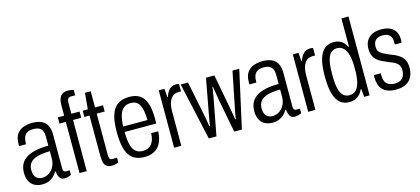

<svg xmlns="http://www.w3.org/2000/svg" viewBox="-59 -1210 3721 1700"><g transform="rotate(-15 1801.0 -360.0)"><path d="M165 12Q136 12 112 3.5Q88 -5 70.5 -22Q53 -39 43 -66Q33 -93 33 -130Q33 -172 48.5 -204.5Q64 -237 97 -259.5Q130 -282 181.5 -294Q233 -306 304 -306V-387Q304 -418 295.5 -439Q287 -460 267 -471Q247 -482 212 -482Q173 -482 152.5 -467.5Q132 -453 124.5 -430Q117 -407 117 -379V-369H54Q53 -374 53 -379Q53 -384 53 -390Q53 -445 75 -477.5Q97 -510 134.5 -524Q172 -538 218 -538Q265 -538 299 -523.5Q333 -509 351.5 -476.5Q370 -444 370 -390V-80Q370 -62 377 -54Q384 -46 395 -46H430V-4Q417 2 402 6.5Q387 11 370 11Q347 11 334 0Q321 -11 315.5 -29Q310 -47 308 -68H302Q289 -45 269 -26.5Q249 -8 223 2Q197 12 165 12ZM181 -45Q202 -45 224 -54Q246 -63 264 -81.5Q282 -100 293 -127.5Q304 -155 304 -191V-255Q229 -254 184.5 -240Q140 -226 121 -199.5Q102 -173 102 -136Q102 -105 111.5 -85Q121 -65 139 -55Q157 -45 181 -45Z M508 0V-469H450V-526H508V-622Q508 -658 517 -682Q526 -706 545.5 -719Q565 -732 597 -732Q604 -732 613.5 -731Q623 -730 632.5 -728.5Q642 -727 649 -724V-675H611Q590 -675 582 -662Q574 -649 574 -626V-526H649V-469H574V0Z M804 11Q771 11 753.5 -3Q736 -17 730.5 -42Q725 -67 725 -98V-469H678V-526H725L738 -674H791V-526H864V-469H791V-93Q791 -68 797 -56.5Q803 -45 821 -45H864V-2Q855 2 844.5 5Q834 8 823.5 9.5Q813 11 804 11Z M1103 12Q1039 12 998.5 -16.5Q958 -45 939 -106Q920 -167 920 -263Q920 -362 940 -422.5Q960 -483 1001.5 -510.5Q1043 -538 1108 -538Q1164 -538 1201.5 -514Q1239 -490 1258.5 -436.5Q1278 -383 1278 -295V-248H988Q988 -177 999.5 -132Q1011 -87 1036 -65.5Q1061 -44 1103 -44Q1128 -44 1147.5 -52.5Q1167 -61 1181 -77Q1195 -93 1203 -118.5Q1211 -144 1212 -177H1276Q1275 -133 1263.5 -98Q1252 -63 1230.5 -38.5Q1209 -14 1177 -1Q1145 12 1103 12ZM988 -298H1210Q1210 -347 1203.5 -381.5Q1197 -416 1184.5 -438.5Q1172 -461 1152 -471.5Q1132 -482 1105 -482Q1063 -482 1038 -460Q1013 -438 1001.5 -397Q990 -356 988 -298Z M1375 0V-526H1427L1433 -449H1438Q1447 -477 1460.5 -497Q1474 -517 1492.5 -527.5Q1511 -538 1535 -538Q1544 -538 1551 -537Q1558 -536 1563 -534V-466H1537Q1516 -466 1498 -456.5Q1480 -447 1467.5 -428.5Q1455 -410 1448 -382.5Q1441 -355 1441 -317V0Z M1693 0 1576 -526H1643L1706 -217Q1708 -204 1712 -183Q1716 -162 1719.5 -140.5Q1723 -119 1725 -103H1731Q1734 -120 1737.5 -141.5Q1741 -163 1744.5 -183.5Q1748 -204 1751 -218L1808 -526H1885L1943 -217Q1946 -203 1949.5 -182Q1953 -161 1956.5 -140Q1960 -119 1962 -103H1968Q1971 -120 1974.5 -142Q1978 -164 1982 -184.5Q1986 -205 1989 -217L2051 -526H2113L1996 0H1926L1867 -306Q1865 -322 1861 -344.5Q1857 -367 1853.5 -390Q1850 -413 1847 -431H1842Q1840 -414 1836 -391.5Q1832 -369 1828.5 -346Q1825 -323 1821 -306L1763 0Z M2276 12Q2247 12 2223 3.5Q2199 -5 2181.5 -22Q2164 -39 2154 -66Q2144 -93 2144 -130Q2144 -172 2159.5 -204.5Q2175 -237 2208 -259.5Q2241 -282 2292.5 -294Q2344 -306 2415 -306V-387Q2415 -418 2406.5 -439Q2398 -460 2378 -471Q2358 -482 2323 -482Q2284 -482 2263.5 -467.5Q2243 -453 2235.5 -430Q2228 -407 2228 -379V-369H2165Q2164 -374 2164 -379Q2164 -384 2164 -390Q2164 -445 2186 -477.5Q2208 -510 2245.5 -524Q2283 -538 2329 -538Q2376 -538 2410 -523.5Q2444 -509 2462.5 -476.5Q2481 -444 2481 -390V-80Q2481 -62 2488 -54Q2495 -46 2506 -46H2541V-4Q2528 2 2513 6.5Q2498 11 2481 11Q2458 11 2445 0Q2432 -11 2426.5 -29Q2421 -47 2419 -68H2413Q2400 -45 2380 -26.5Q2360 -8 2334 2Q2308 12 2276 12ZM2292 -45Q2313 -45 2335 -54Q2357 -63 2375 -81.5Q2393 -100 2404 -127.5Q2415 -155 2415 -191V-255Q2340 -254 2295.5 -240Q2251 -226 2232 -199.5Q2213 -173 2213 -136Q2213 -105 2222.5 -85Q2232 -65 2250 -55Q2268 -45 2292 -45Z M2604 0V-526H2656L2662 -449H2667Q2676 -477 2689.5 -497Q2703 -517 2721.5 -527.5Q2740 -538 2764 -538Q2773 -538 2780 -537Q2787 -536 2792 -534V-466H2766Q2745 -466 2727 -456.5Q2709 -447 2696.5 -428.5Q2684 -410 2677 -382.5Q2670 -355 2670 -317V0Z M2981 12Q2932 12 2897.5 -15Q2863 -42 2845 -103Q2827 -164 2827 -266Q2827 -363 2844.5 -422.5Q2862 -482 2896.5 -510Q2931 -538 2981 -538Q3007 -538 3028.5 -530Q3050 -522 3067 -506Q3084 -490 3096 -464H3102V-723H3167V0H3117L3110 -72H3104Q3090 -35 3058 -11.5Q3026 12 2981 12ZM2995 -47Q3034 -47 3057 -71Q3080 -95 3091 -140.5Q3102 -186 3102 -252V-274Q3102 -330 3094 -369Q3086 -408 3071.5 -432Q3057 -456 3037.5 -467Q3018 -478 2995 -478Q2962 -478 2939.5 -457.5Q2917 -437 2906 -392Q2895 -347 2895 -275V-250Q2895 -179 2906 -134Q2917 -89 2939.5 -68Q2962 -47 2995 -47Z M3409 12Q3366 12 3335.5 1Q3305 -10 3286 -30Q3267 -50 3258 -78.5Q3249 -107 3249 -142Q3249 -147 3249.5 -152.5Q3250 -158 3251 -163H3314Q3313 -157 3313 -152Q3313 -147 3313 -142Q3313 -109 3324 -87Q3335 -65 3357 -54Q3379 -43 3409 -43Q3441 -43 3462 -54Q3483 -65 3494 -87Q3505 -109 3505 -140Q3505 -174 3489 -193Q3473 -212 3448 -223.5Q3423 -235 3395 -246Q3370 -256 3346.5 -267.5Q3323 -279 3304 -296Q3285 -313 3274 -338.5Q3263 -364 3263 -401Q3263 -433 3273.5 -458.5Q3284 -484 3304 -502Q3324 -520 3352.5 -529Q3381 -538 3416 -538Q3454 -538 3482 -528.5Q3510 -519 3528 -501Q3546 -483 3554.5 -459Q3563 -435 3563 -406Q3563 -399 3562.5 -391.5Q3562 -384 3561 -377H3499V-402Q3499 -428 3490 -446Q3481 -464 3462.5 -473.5Q3444 -483 3414 -483Q3391 -483 3374.5 -477Q3358 -471 3348 -460Q3338 -449 3333.5 -434Q3329 -419 3329 -402Q3329 -373 3342.5 -356Q3356 -339 3378.5 -328Q3401 -317 3426 -306Q3451 -297 3476.5 -285.5Q3502 -274 3524 -257Q3546 -240 3559 -213.5Q3572 -187 3572 -145Q3572 -105 3560 -75.5Q3548 -46 3526.5 -26.5Q3505 -7 3475.5 2.5Q3446 12 3409 12Z"/></g></svg>

Font: Archivo Condensed Light
Style: Regular
Weight: 300
Width: 3
Designer: Hector Gatti
Foundry: Omnibus-Type
Version: Version 2.001